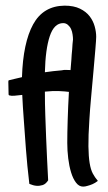

<svg xmlns="http://www.w3.org/2000/svg" viewBox="-20 -655 385 687"><path d="M277.3 12.7Q262.7 12.7 252 -1.5Q241.2 -15.6 234.4 -38.1Q227.5 -60.5 224.1 -88.4Q220.7 -116.2 220.7 -143.6Q220.7 -178.7 222.2 -226.1Q223.6 -273.4 226.6 -326.2Q213.9 -328.1 191.4 -329.1Q168.9 -330.1 140.6 -327.1Q140.6 -282.2 142.1 -242.2Q143.6 -202.1 145 -163.6Q146.5 -125 148.4 -86.9Q150.4 -48.8 152.3 -9.8Q143.6 3.9 132.3 7.3Q121.1 10.7 110.4 9.8Q98.6 8.8 85 2.9Q77.1 -63.5 72.8 -121.1Q68.4 -178.7 65.4 -222.7Q61.5 -273.4 59.6 -315.4Q43 -313.5 31.7 -312.5Q20.5 -311.5 14.6 -313.5Q10.7 -313.5 10.7 -318.4L9.8 -362.3Q9.8 -364.3 10.3 -366.2Q10.7 -368.2 13.7 -368.2Q20.5 -370.1 31.7 -372.6Q43 -375 58.6 -378.9Q62.5 -502 98.6 -567.9Q134.8 -633.8 210.9 -634.8Q244.1 -634.8 266.1 -624Q288.1 -613.3 300.8 -596.7Q313.5 -580.1 318.8 -560.5Q324.2 -541 324.2 -523.4Q324.2 -513.7 321.3 -479.5Q318.4 -445.3 314.5 -400.9Q310.5 -356.4 306.2 -309.1Q301.8 -261.7 299.8 -226.6Q295.9 -168 296.4 -131.3Q296.9 -94.7 300.8 -71.3Q304.7 -47.9 312 -34.2Q319.3 -20.5 330.1 -7.8Q320.3 0 311 3.9Q301.8 7.8 293.9 9.8Q285.2 12.7 277.3 12.7ZM200.2 -403.3Q209 -405.3 216.8 -404.8Q224.6 -404.3 232.4 -404.3Q234.4 -422.9 235.4 -441.4Q236.3 -460 238.3 -478.5Q239.3 -499 241.2 -513.7Q241.2 -521.5 239.7 -531.7Q238.3 -542 234.4 -550.8Q230.5 -559.6 223.1 -565.9Q215.8 -572.3 206.1 -572.3Q173.8 -572.3 158.2 -525.9Q142.6 -479.5 140.6 -396.5Q154.3 -398.4 170.4 -400.4Q186.5 -402.3 200.2 -403.3Z"/></svg>

Font: Rancho
Style: Regular
Weight: 400
Designer: Font Diner, Inc
Foundry: Font Diner, Inc
Version: Version 1.001